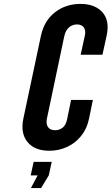

<svg xmlns="http://www.w3.org/2000/svg" viewBox="-20 -763 570 982"><path d="M232.5 8Q281 8 323.2 -11.5Q365.5 -31 395.2 -68Q425 -105 435.5 -156.5L455 -252H343.5L324 -156.5Q317.5 -123.5 300.8 -110.2Q284 -97 262.5 -97Q235.5 -97 225 -113.8Q214.5 -130.5 220 -156.5L308.5 -576.5Q315 -607.5 332.8 -622.8Q350.5 -638 373.5 -638Q397.5 -638 408.8 -622.5Q420 -607 413.5 -578.5L392.5 -483H504L525 -578.5Q542.5 -656.5 504.2 -699.8Q466 -743 391.5 -743Q316 -743 260.8 -699.8Q205.5 -656.5 189 -578.5L99.5 -156.5Q84 -81.5 120.5 -36.8Q157 8 232.5 8ZM138 199H190L229.5 134L244.5 65H152L137 134H172.5Z"/></svg>

Font: League Gothic SemiExpanded Italic
Style: Regular
Weight: 400
Width: 6
Designer: The League of Moveable Type
Version: Version 1.600; ttfautohint (v1.8.3)